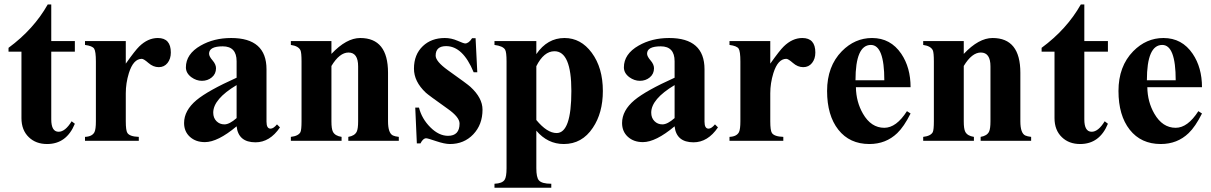

<svg xmlns="http://www.w3.org/2000/svg" viewBox="-20 -644 5540 878"><path d="M322.3 -78.1Q284.2 14.6 195.3 14.6Q144 14.6 111.8 -16.6Q78.1 -48.8 78.1 -104V-407.7H19V-425.3Q134.3 -510.3 198.2 -623.5H214.4V-456.1H322.3V-407.7H214.4V-98.1Q214.4 -41.5 248 -41.5Q278.3 -41.5 307.6 -89.4Z M761.2 -403.8Q761.2 -375 746.1 -356Q731 -336.9 706.1 -336.9Q680.7 -336.9 658.9 -356Q637.2 -375 628.4 -375Q589.8 -375 569.3 -309.6Q555.2 -263.7 555.2 -217.3V-89.4Q555.2 -47.4 562.5 -36.1Q573.2 -19.5 614.7 -18.1V0H368.7V-18.1Q401.9 -19.5 412.1 -40Q418.5 -53.2 418.5 -89.4V-362.8Q418.5 -409.2 410.4 -421.6Q402.3 -434.1 368.7 -438.5V-456.1H555.2V-353Q598.1 -413.6 616.7 -431.6Q656.2 -470.2 701.7 -470.2Q761.2 -470.2 761.2 -403.8Z M1260.3 -61.5Q1213.9 6.8 1148.4 6.8Q1069.8 6.8 1062 -66.4Q975.6 5.9 917 5.9Q875 5.9 848.4 -18.3Q821.8 -42.5 821.8 -81.5Q821.8 -138.7 878.9 -186.5Q931.6 -230 1062 -288.6V-363.8Q1062 -432.1 998.5 -432.1Q936 -432.1 936 -398.4Q936 -386.2 951.9 -367.9Q967.8 -349.6 967.8 -332Q967.8 -306.2 948.7 -290.3Q929.7 -274.4 903.3 -274.4Q877.9 -274.4 855 -291Q830.1 -309.6 830.1 -335.9Q830.1 -397 897.5 -435.5Q958 -470.2 1037.1 -470.2Q1198.7 -470.2 1198.7 -327.1V-87.4Q1198.7 -55.7 1217.3 -55.7Q1230.5 -55.7 1246.6 -75.2ZM1062 -104V-254.9Q955.1 -190.9 955.1 -128.9Q955.1 -105 969.7 -90.1Q984.4 -75.2 1006.3 -75.2Q1029.3 -75.2 1062 -104Z M1803.7 0H1572.8V-18.1Q1602.1 -22.9 1611.3 -42Q1617.7 -55.2 1617.7 -89.4V-340.3Q1617.7 -403.8 1573.7 -403.8Q1532.7 -403.8 1495.6 -342.3V-89.4Q1495.6 -54.7 1502.4 -41.5Q1512.2 -22.5 1542 -18.1V0H1310.1V-18.1Q1344.7 -22 1354 -40Q1358.9 -50.8 1358.9 -89.4V-362.8Q1358.9 -403.3 1354 -414.1Q1344.7 -433.6 1310.1 -438.5V-456.1H1495.6V-397.5Q1564 -470.2 1627.4 -470.2Q1754.4 -470.2 1754.4 -311.5V-89.4Q1754.4 -35.2 1776.9 -24.4Q1786.6 -20 1803.7 -18.1Z M2186.5 -142.6Q2186.5 -74.2 2144.3 -29.8Q2102.1 14.6 2037.6 14.6Q2013.2 14.6 1974.6 1.5Q1936 -11.7 1928.7 -11.7Q1914.6 -11.7 1902.8 11.7H1886.2L1878.9 -151.9H1896Q1908.7 -101.1 1947.8 -62Q1986.8 -22.9 2028.8 -22.9Q2081.5 -22.9 2081.5 -79.1Q2081.5 -108.4 2027.3 -146.5Q1938.5 -209.5 1927.2 -220.2Q1873 -271 1873 -330.1Q1873 -394.5 1913.6 -433.1Q1952.6 -470.2 2014.2 -470.2Q2043.5 -470.2 2072 -457.8Q2100.6 -445.3 2106.9 -445.3Q2123.5 -445.3 2138.7 -469.2H2154.8L2162.6 -313.5H2146Q2096.7 -433.1 2020 -433.1Q1972.2 -433.1 1972.2 -389.6Q1972.2 -363.3 2027.8 -323.2Q2119.1 -258.3 2130.9 -247.1Q2186.5 -196.3 2186.5 -142.6Z M2736.8 -228Q2736.8 -127.4 2690.9 -59.6Q2641.6 14.6 2558.1 14.6Q2484.4 14.6 2432.6 -46.4V125Q2432.6 167.5 2444.3 180.7Q2457.5 196.3 2501 196.3V214.4H2241.2V196.3Q2276.9 194.8 2287.6 178.2Q2296.4 165 2296.4 125V-362.8Q2296.4 -405.3 2290 -416.5Q2280.3 -433.6 2241.2 -438.5V-456.1H2432.6V-396.5Q2482.9 -470.2 2561.5 -470.2Q2636.2 -470.2 2686 -402.8Q2736.8 -334 2736.8 -228ZM2592.8 -228Q2592.8 -409.7 2515.6 -409.7Q2466.8 -409.7 2432.6 -341.3V-95.2Q2481.9 -35.6 2525.4 -35.6Q2592.8 -35.6 2592.8 -228Z M3263.2 -61.5Q3216.8 6.8 3151.4 6.8Q3072.8 6.8 3064.9 -66.4Q2978.5 5.9 2919.9 5.9Q2877.9 5.9 2851.3 -18.3Q2824.7 -42.5 2824.7 -81.5Q2824.7 -138.7 2881.8 -186.5Q2934.6 -230 3064.9 -288.6V-363.8Q3064.9 -432.1 3001.5 -432.1Q2939 -432.1 2939 -398.4Q2939 -386.2 2954.8 -367.9Q2970.7 -349.6 2970.7 -332Q2970.7 -306.2 2951.7 -290.3Q2932.6 -274.4 2906.2 -274.4Q2880.9 -274.4 2857.9 -291Q2833 -309.6 2833 -335.9Q2833 -397 2900.4 -435.5Q2960.9 -470.2 3040 -470.2Q3201.7 -470.2 3201.7 -327.1V-87.4Q3201.7 -55.7 3220.2 -55.7Q3233.4 -55.7 3249.5 -75.2ZM3064.9 -104V-254.9Q2958 -190.9 2958 -128.9Q2958 -105 2972.7 -90.1Q2987.3 -75.2 3009.3 -75.2Q3032.2 -75.2 3064.9 -104Z M3708.5 -403.8Q3708.5 -375 3693.4 -356Q3678.2 -336.9 3653.3 -336.9Q3627.9 -336.9 3606.2 -356Q3584.5 -375 3575.7 -375Q3537.1 -375 3516.6 -309.6Q3502.4 -263.7 3502.4 -217.3V-89.4Q3502.4 -47.4 3509.8 -36.1Q3520.5 -19.5 3562 -18.1V0H3315.9V-18.1Q3349.1 -19.5 3359.4 -40Q3365.7 -53.2 3365.7 -89.4V-362.8Q3365.7 -409.2 3357.7 -421.6Q3349.6 -434.1 3315.9 -438.5V-456.1H3502.4V-353Q3545.4 -413.6 3564 -431.6Q3603.5 -470.2 3648.9 -470.2Q3708.5 -470.2 3708.5 -403.8Z M4144 -125Q4113.8 -64.5 4083 -35.2Q4031.2 14.6 3955.6 14.6Q3865.2 14.6 3813.7 -50.8Q3762.2 -116.2 3762.2 -228Q3762.2 -340.8 3829.6 -409.7Q3889.2 -470.2 3967.8 -470.2Q4052.7 -470.2 4101.6 -397.9Q4144 -335 4144 -245.1H3894Q3895 -178.2 3926.3 -124Q3963.4 -59.6 4023.9 -59.6Q4078.6 -59.6 4127.4 -135.7ZM4023.9 -276.9Q4023.9 -438.5 3962.4 -438.5Q3892.1 -438.5 3892.1 -276.9Z M4695.3 0H4464.4V-18.1Q4493.7 -22.9 4502.9 -42Q4509.3 -55.2 4509.3 -89.4V-340.3Q4509.3 -403.8 4465.3 -403.8Q4424.3 -403.8 4387.2 -342.3V-89.4Q4387.2 -54.7 4394 -41.5Q4403.8 -22.5 4433.6 -18.1V0H4201.7V-18.1Q4236.3 -22 4245.6 -40Q4250.5 -50.8 4250.5 -89.4V-362.8Q4250.5 -403.3 4245.6 -414.1Q4236.3 -433.6 4201.7 -438.5V-456.1H4387.2V-397.5Q4455.6 -470.2 4519 -470.2Q4646 -470.2 4646 -311.5V-89.4Q4646 -35.2 4668.5 -24.4Q4678.2 -20 4695.3 -18.1Z M5046.4 -78.1Q5008.3 14.6 4919.4 14.6Q4868.2 14.6 4835.9 -16.6Q4802.2 -48.8 4802.2 -104V-407.7H4743.2V-425.3Q4858.4 -510.3 4922.4 -623.5H4938.5V-456.1H5046.4V-407.7H4938.5V-98.1Q4938.5 -41.5 4972.2 -41.5Q5002.4 -41.5 5031.7 -89.4Z M5476.6 -125Q5446.3 -64.5 5415.5 -35.2Q5363.8 14.6 5288.1 14.6Q5197.8 14.6 5146.2 -50.8Q5094.7 -116.2 5094.7 -228Q5094.7 -340.8 5162.1 -409.7Q5221.7 -470.2 5300.3 -470.2Q5385.3 -470.2 5434.1 -397.9Q5476.6 -335 5476.6 -245.1H5226.6Q5227.5 -178.2 5258.8 -124Q5295.9 -59.6 5356.4 -59.6Q5411.1 -59.6 5460 -135.7ZM5356.4 -276.9Q5356.4 -438.5 5294.9 -438.5Q5224.6 -438.5 5224.6 -276.9Z"/></svg>

Font: Dai Banna SIL Light
Style: Bold
Weight: 700
Designer: Victor Gaultney
Foundry: SIL International
Version: Version 2.001